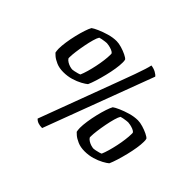

<svg xmlns="http://www.w3.org/2000/svg" viewBox="-189 -1010 1360 1360"><g transform="rotate(45 491.5 -329.5)"><path d="M207.5 -285Q166.5 -285 136.2 -298.2Q106 -311.5 89.2 -326Q72.5 -340.5 70.5 -343.5Q69 -350 67.8 -359.2Q66.5 -368.5 66.5 -379Q66.5 -407.5 72.2 -446.5Q78 -485.5 87.5 -525.5Q97 -565.5 107.8 -598Q118.5 -630.5 128 -647Q141 -657 172.5 -671Q204 -685 243.5 -696.5Q283 -708 320 -708Q341.5 -708 370.2 -699.5Q399 -691 423 -679.2Q447 -667.5 454 -658Q456 -652.5 456.5 -645.2Q457 -638 457 -630Q457 -602.5 451 -564.8Q445 -527 435 -486.5Q425 -446 413.8 -409.8Q402.5 -373.5 391.5 -349Q379 -338 350.8 -322.5Q322.5 -307 285.5 -296Q248.5 -285 207.5 -285ZM240 -343Q245 -343 258.5 -345.8Q272 -348.5 286 -352.5Q300 -356.5 305 -359.5Q314.5 -381.5 323.8 -413.5Q333 -445.5 340.5 -481Q348 -516.5 352.2 -549.8Q356.5 -583 356.5 -606.5Q356.5 -612.5 356.5 -616.2Q356.5 -620 355.5 -621Q348.5 -631 333 -637Q317.5 -643 302.8 -646Q288 -649 281 -649Q276.5 -649 263.2 -647.5Q250 -646 236 -643.2Q222 -640.5 215 -638Q206 -624.5 197 -592.8Q188 -561 180.5 -522Q173 -483 168.5 -448Q164 -413 164 -393Q164 -388 164 -384.5Q164 -381 165 -379Q172.5 -368 186.2 -359.8Q200 -351.5 215 -347.2Q230 -343 240 -343ZM381.5 101Q357.5 101 340.5 95Q323.5 89 311.5 76L531.5 -513.5Q559 -586.5 576 -634.2Q593 -682 602.5 -712Q612 -742 615.5 -760Q642 -756.5 662.2 -745.5Q682.5 -734.5 690.5 -723ZM710.5 5Q669.5 5 639.2 -8.2Q609 -21.5 592.2 -36Q575.5 -50.5 573.5 -53.5Q572 -60 570.8 -69.2Q569.5 -78.5 569.5 -89Q569.5 -117.5 575.2 -156.5Q581 -195.5 590.5 -235.5Q600 -275.5 610.8 -308Q621.5 -340.5 631 -357Q644 -367 675.5 -381Q707 -395 746.5 -406.5Q786 -418 823 -418Q844.5 -418 873.2 -409.5Q902 -401 926 -389.2Q950 -377.5 957 -368Q959 -362.5 959.5 -355.2Q960 -348 960 -340Q960 -312.5 954 -274.8Q948 -237 938 -196.5Q928 -156 916.8 -119.8Q905.5 -83.5 894.5 -59Q882 -48 853.8 -32.5Q825.5 -17 788.5 -6Q751.5 5 710.5 5ZM743 -53Q748 -53 761.5 -55.8Q775 -58.5 789 -62.5Q803 -66.5 808 -69.5Q817.5 -91.5 826.8 -123.5Q836 -155.5 843.5 -191Q851 -226.5 855.2 -259.8Q859.5 -293 859.5 -316.5Q859.5 -322.5 859.5 -326.2Q859.5 -330 858.5 -331Q851.5 -341 836 -347Q820.5 -353 805.8 -356Q791 -359 784 -359Q779.5 -359 766.2 -357.5Q753 -356 739 -353.2Q725 -350.5 718 -348Q709 -334.5 700 -302.8Q691 -271 683.5 -232Q676 -193 671.5 -158Q667 -123 667 -103Q667 -98 667 -94.5Q667 -91 668 -89Q675.5 -78 689.2 -69.8Q703 -61.5 718 -57.2Q733 -53 743 -53Z"/></g></svg>

Font: Texturina Medium
Style: Italic
Weight: 500
Italic angle: -11°
Designer: Guillermo Torres Carreño
Foundry: Omnibus-Type
Version: Version 1.002